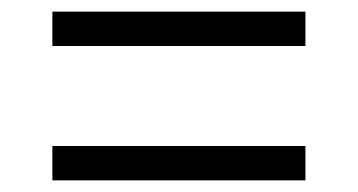

<svg xmlns="http://www.w3.org/2000/svg" viewBox="-20 -515 615 330"><path d="M70 -436V-495H505V-436ZM70 -205V-264H505V-205Z"/></svg>

Font: Montserrat
Style: Regular
Weight: 400
Designer: Julieta Ulanovsky
Foundry: Julieta Ulanovsky
Version: Version 9.000; ttfautohint (v1.8.4.7-5d5b)